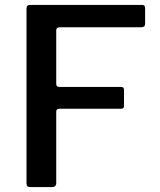

<svg xmlns="http://www.w3.org/2000/svg" viewBox="-20 -762 651 782"><path d="M88 -727Q88 -742 102 -742H559Q571 -742 571 -729V-666Q571 -651 556 -651H224Q209 -651 209 -638V-420Q209 -408 222 -408H473Q485 -408 485 -396V-330Q485 -319 473 -319H221Q209 -319 209 -307V-16Q209 0 191 0H105Q95 0 91.5 -3.5Q88 -7 88 -16V-727Z"/></svg>

Font: Libre Franklin Medium
Style: Regular
Weight: 500
Designer: Pablo Impallari, Rodrigo Fuenzalida, Nhung Nguyen
Foundry: Impallari Type
Version: Version 3.000